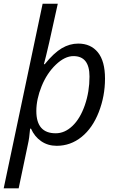

<svg xmlns="http://www.w3.org/2000/svg" viewBox="-41 -780 638 1040"><path d="M356.9 -476.1Q310.1 -476.1 261.5 -429.7Q212.9 -383.3 184.3 -312.7Q155.8 -242.2 155.8 -178.7Q155.8 -57.6 261.2 -58.1Q309.6 -58.1 351.3 -97.7Q393.1 -137.2 418.5 -210.2Q443.8 -283.2 443.8 -365.2Q443.8 -476.1 356.9 -476.1ZM266.1 9.8Q218.3 9.8 182.1 -15.1Q146 -40 127 -83H122.1Q118.2 -32.2 109.9 2.9L60.1 240.2H-21L189.9 -759.8H272Q216.8 -504.4 196.8 -432.1H201.2Q250.5 -493.2 293.5 -518.6Q336.4 -543.9 382.8 -543.9Q450.7 -543.9 489.3 -496.3Q527.8 -448.7 527.8 -354Q527.8 -259.3 494.1 -172.9Q460.4 -86.4 400.9 -38.3Q341.3 9.8 266.1 9.8Z"/></svg>

Font: OpenSans-Italic
Style: Italic
Weight: 400
Italic angle: -12°
Foundry: Ascender Corporation
Version: Version 1.10